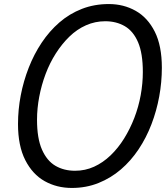

<svg xmlns="http://www.w3.org/2000/svg" viewBox="-20 -910 820 949"><path d="M335 19Q261 19 201 -14.5Q141 -48 105 -118.5Q69 -189 69 -297Q69 -368 82.5 -438.5Q96 -509 122 -575.5Q148 -642 186 -699Q224 -756 273.5 -799Q323 -842 384.5 -866Q446 -890 518 -890Q591 -890 650.5 -856.5Q710 -823 745 -753.5Q780 -684 780 -575Q780 -504 767 -433Q754 -362 728.5 -295.5Q703 -229 665 -172Q627 -115 577.5 -72.5Q528 -30 467 -5.5Q406 19 335 19ZM351 -66Q401 -66 445 -86Q489 -106 526.5 -142Q564 -178 593.5 -225.5Q623 -273 644 -327.5Q665 -382 675.5 -440Q686 -498 686 -554Q686 -646 662.5 -701Q639 -756 597 -780.5Q555 -805 500 -805Q450 -805 405 -785Q360 -765 323 -729Q286 -693 256 -646Q226 -599 205.5 -544.5Q185 -490 174 -432Q163 -374 163 -318Q163 -226 187.5 -170.5Q212 -115 254 -90.5Q296 -66 351 -66Z"/></svg>

Font: Playwrite AT
Style: Italic
Weight: 400
Italic angle: -13.0072°
Designer: Veronika Burian, José Scaglione
Foundry: TypeTogether
Version: Version 1.002